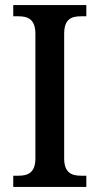

<svg xmlns="http://www.w3.org/2000/svg" viewBox="-20 -734 391 754"><path d="M32 0H319V-44H298C261 -44 232 -56 232 -112V-601C232 -659 260 -670 298 -670H319V-714H32V-670H53C89 -670 119 -659 119 -601V-112C119 -55 89 -44 53 -44H32Z"/></svg>

Font: Noto Serif Devanagari SemiCondensed Medium
Style: Regular
Weight: 500
Width: 4
Designer: Universal Thirst, Indian Type Foundry and the Monotype Design Team
Foundry: Monotype Imaging Inc.
Version: Version 2.004